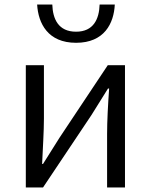

<svg xmlns="http://www.w3.org/2000/svg" viewBox="-20 -828 666 848"><path d="M94 0H170L384 -320C405 -353 436 -403 457 -437H462C457 -366 453 -294 453 -236V0H532V-540H456L243 -220C222 -187 191 -137 170 -104H166C169 -174 174 -247 174 -304V-540H94ZM316 -639C441 -639 483 -725 487 -808H420C418 -744 393 -688 316 -688C238 -688 213 -744 211 -808H144C149 -725 191 -639 316 -639Z"/></svg>

Font: Noto Sans HK DemiLight
Style: Regular
Weight: 350
Designer: Ryoko NISHIZUKA 西塚涼子 (kana, bopomofo & ideographs); Paul D. Hunt (Latin, Greek & Cyrillic); Sandoll Communications 산돌커뮤니
Foundry: Adobe
Version: Version 2.004;hotconv 1.0.118;makeotfexe 2.5.65603